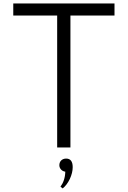

<svg xmlns="http://www.w3.org/2000/svg" viewBox="-20 -845 731 1100"><path d="M383.5 0V-756H636V-825H56V-756H307.5V0ZM339 234.5C355 222 368.5 204 380 180.5C391 156.5 396.5 134 396.5 112.5C396.5 79 383 63.5 359 63.5C335.5 63.5 320 79.5 320 101.5C320 121 335.5 136.5 354 138.5C353.5 174 342 204 326.5 224.5Z"/></svg>

Font: Spartan
Style: Regular
Weight: 400
Designer: Matt Bailey, Mirko Velimirovic
Foundry: Matt Bailey
Version: Version 1.003